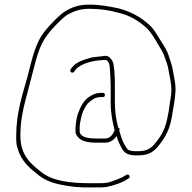

<svg xmlns="http://www.w3.org/2000/svg" viewBox="-20 -653 827 829"><path d="M483 -66C491.3 -39.6 496.3 -30.4 508 -9C521.5 12.9 539 18 574 18C629.7 18 648.6 -1.8 675 -37C703.3 -75.3 717 -109.2 725 -167C732.1 -206.6 735.5 -224.3 738 -264C738 -294.1 732.6 -314.9 727 -346C721.1 -380.2 715.4 -388 708 -414C702 -433.2 688.1 -455.2 678.5 -470C661.9 -495.5 646.3 -527.5 623 -547C587.9 -578.9 544.6 -603.6 491 -617C450.5 -625.5 413.7 -633 365 -633C320.8 -633 291.7 -622.5 263 -605C250.3 -598.3 230.8 -581.2 204.5 -553.5C161.4 -508.2 147.4 -484.6 129 -432.5C118.6 -402.9 106.4 -350.7 98 -320C76.6 -241.7 50 -165.6 50 -67C50 -42.3 49.9 -27.1 57 -10C71.6 43.4 111.2 76.1 150 106C188.6 136.3 242.4 146.7 304 154L338 156H418C426 156 433.7 155.3 441 154C469.8 147.6 503.7 137.9 526 123L536 117C545.3 110.4 535.4 95.3 526 102L517 107C511.7 111 505 114.3 497 117C473.6 126.8 448.8 138 418 138H368C283.5 138 208.9 128.8 161 92C112.7 54.8 68 17.4 68 -67C68 -125.9 78.1 -176.7 91 -224L103 -270C112.4 -306.2 119.1 -330.6 129 -370C149.1 -448 164.6 -486 217.5 -541C242.5 -567 260.7 -583.3 272 -590C299.2 -604.4 325.2 -615 365 -615C411.6 -615 449.9 -609.3 487 -599C537.8 -588.3 578.3 -563.4 611 -534C631.2 -515.8 649.2 -484.6 663 -460.5C671 -446.5 684.8 -427.1 690 -409C698.5 -383.5 704 -376.6 709 -343C714.4 -312.5 720 -293.1 720 -264C720 -244 716.6 -230.2 714 -212L708 -170C698.2 -115.1 688.4 -83.8 660 -47C637.2 -17.1 621.6 0 574 0C558.8 0 542.8 -0.7 534 -6C527 -10.2 518.1 -28.9 514 -35C506.9 -49.3 500.8 -68.7 495 -89V-90C497.7 -95.3 496.3 -99.3 491 -102H490V-103C482.1 -134.5 476 -168.4 476 -208V-276C476 -309.8 475.3 -347 470 -376C467.7 -390.7 452.7 -412 437 -412C433 -412 427.3 -411.3 420 -410L400 -408C392.7 -407.3 385 -406.3 377 -405C344.2 -396 310.8 -386.5 292 -363L285 -354C278.3 -343.3 292 -333.7 300 -343L306 -352C330.1 -380.1 386.3 -394 437 -394C453.2 -388.6 453.7 -368.4 455 -347C456.4 -324.8 458 -300.2 458 -276V-208C458 -162.4 466.2 -125.4 475 -90C467.2 -74.4 457.6 -55 434 -55H398C366.4 -55 329.2 -57.8 324 -84V-99C324 -113.9 326.6 -130.5 330 -144L334 -160C342.5 -182.6 353.3 -205.7 373 -218C384.3 -227.9 398.1 -234 418 -234H424C430 -234 433 -237 433 -243C433 -249 430 -252 424 -252H418C392.2 -252 377.1 -243.1 362 -233C339.8 -215.8 328.7 -194.5 318 -166C312.9 -154.6 312 -143.6 309 -130L307 -114C306.3 -108.7 306 -103.7 306 -99V-83C306.7 -75.7 310 -68.7 316 -62C331.7 -41.8 362.5 -37 398 -37H434C456.4 -37 474.4 -50.9 483 -66Z"/></svg>

Font: HoneyBee
Style: BLn
Weight: 100
Foundry: Cannot Into Space Fonts
Version: Version 0.89